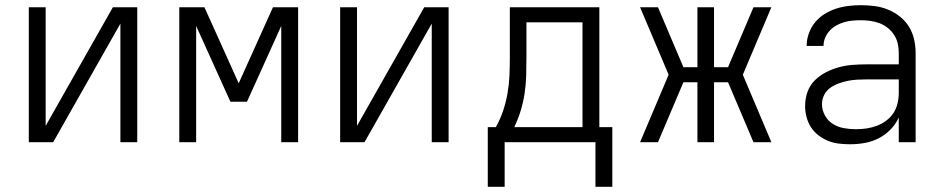

<svg xmlns="http://www.w3.org/2000/svg" viewBox="-20 -548 3640 740"><path d="M91 0V-520H156V-63L415 -520H509V0H444V-457L185 0Z M671 0V-520H768L900 -227L1032 -520H1129V0H1064V-448L932 -156H868L736 -448V0Z M1291 0V-520H1356V-63L1615 -520H1709V0H1644V-457L1385 0Z M2275 172V0H1925V172H1860V-58H1891Q1908 -88 1919 -121Q1930 -154 1936 -188Q1942 -222 1943.5 -256.5Q1945 -291 1945 -325V-520H2290V-58H2340V172ZM2225 -58V-462H2009V-325Q2009 -291 2008 -256.5Q2007 -222 2002 -188.5Q1997 -155 1987 -122Q1977 -89 1962 -58Z M2668 0V-231H2614L2516 0H2447L2557 -260L2447 -520H2516L2614 -289H2668V-520H2732V-289H2786L2884 -520H2953L2843 -260L2953 0H2884L2786 -231H2732V0Z M3256 8Q3235 8 3213.5 5.5Q3192 3 3172 -5Q3152 -13 3134.5 -26.5Q3117 -40 3105.5 -58Q3094 -76 3088.5 -97Q3083 -118 3083 -140Q3083 -167 3092 -193Q3101 -219 3120 -238Q3139 -257 3163.5 -269.5Q3188 -282 3214 -289Q3240 -296 3267 -298Q3294 -300 3321 -300H3444V-344Q3444 -362 3440 -380Q3436 -398 3426 -413.5Q3416 -429 3401.5 -440.5Q3387 -452 3370 -458.5Q3353 -465 3334.5 -467.5Q3316 -470 3298 -470Q3282 -470 3265.5 -468.5Q3249 -467 3233.5 -462.5Q3218 -458 3203.5 -450Q3189 -442 3178 -430Q3167 -418 3160.5 -403Q3154 -388 3154 -371H3089Q3089 -396 3097.5 -419.5Q3106 -443 3121.5 -462Q3137 -481 3158 -494Q3179 -507 3202 -514.5Q3225 -522 3249.5 -525Q3274 -528 3298 -528Q3325 -528 3351.5 -524.5Q3378 -521 3402.5 -511Q3427 -501 3448 -484.5Q3469 -468 3483 -445.5Q3497 -423 3503 -396.5Q3509 -370 3509 -344V0H3444V-95Q3432 -69 3412 -48.5Q3392 -28 3366.5 -15Q3341 -2 3313 3Q3285 8 3256 8ZM3279 -50Q3300 -50 3320 -53Q3340 -56 3359 -63Q3378 -70 3395 -82.5Q3412 -95 3423 -111.5Q3434 -128 3439 -148.5Q3444 -169 3444 -189V-242H3321Q3302 -242 3284 -241Q3266 -240 3248 -236.5Q3230 -233 3212.5 -226.5Q3195 -220 3180 -209.5Q3165 -199 3156.5 -182Q3148 -165 3148 -147Q3148 -124 3159.5 -103Q3171 -82 3190.5 -70Q3210 -58 3233 -54Q3256 -50 3279 -50Z"/></svg>

Font: Iosevka SS04 Light Extended
Style: Regular
Weight: 300
Width: 7
Monospace: yes
Designer: Belleve Invis
Foundry: Belleve Invis
Version: Version 19.0.0; ttfautohint (v1.8.4)